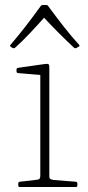

<svg xmlns="http://www.w3.org/2000/svg" viewBox="-20 -747 353 767"><path d="M141 0V-327H177V0ZM59 0Q53 0 53 -6V-14Q53 -20 59 -21L128 -29Q136 -30 138.5 -33.5Q141 -37 141 -47V-180H177V-43Q177 -35 180.5 -32.5Q184 -30 194 -28L283 -21Q289 -20 289 -14V-6Q289 0 283 0ZM141 -327V-471L160 -446L52 -455Q46 -456 46 -462V-469Q46 -475 52 -476L157 -491Q170 -493 173.5 -490.5Q177 -488 177 -480V-327ZM23 -560Q18 -563 22 -568Q51 -602 80 -639Q109 -676 142 -722Q145 -727 151 -727H164Q171 -727 173 -722Q207 -676 236 -639Q265 -602 296 -568Q300 -564 295 -561Q293 -560 290.5 -558.5Q288 -557 285 -555Q279 -553 275 -557Q247 -583 214 -616Q181 -649 147 -686H165Q132 -649 101 -616Q70 -583 41 -557Q37 -553 31 -555Q29 -556 27 -557.5Q25 -559 23 -560Z"/></svg>

Font: Hahmlet Thin
Style: Regular
Weight: 250
Version: Version 1.002